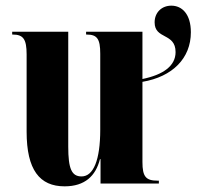

<svg xmlns="http://www.w3.org/2000/svg" viewBox="-20 -648 694 678"><path d="M208 10C280 10 318 -27 333 -86H335V0H541V-10H537C495 -10 483 -24 483 -76V-359C589 -377 654 -442 654 -534C654 -598 623 -628 585 -628C551 -628 526 -604 526 -569C526 -508 600 -533 600 -464C600 -415 556 -384 483 -369V-536H284V-526H286C323 -526 334 -511 334 -458V-190C334 -83 310 -25 268 -25C233 -25 221 -52 221 -130V-536H23V-526H25C62 -526 74 -510 74 -456V-183C74 -48 120 10 208 10Z"/></svg>

Font: Noto Serif Display ExtraCondensed ExtraBold
Style: Regular
Weight: 800
Width: 2
Designer: Monotype Design Team
Foundry: Monotype Imaging Inc.
Version: Version 2.009